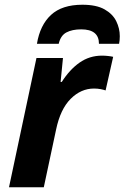

<svg xmlns="http://www.w3.org/2000/svg" viewBox="-20 -791 526 811"><path d="M18 0 134 -546H246L236 -445H241Q274 -497 316 -526.5Q358 -556 411 -556Q423 -556 436.5 -554.5Q450 -553 458 -551L426 -409Q418 -412 405 -414.5Q392 -417 377 -417Q322 -417 278.5 -373.5Q235 -330 217 -244L165 0ZM136 -606Q149 -685 195.5 -728Q242 -771 328 -771Q387 -771 421.5 -751.5Q456 -732 471 -701.5Q486 -671 486 -638Q486 -620 483 -606H398Q398 -667 323 -667Q285 -667 260.5 -654Q236 -641 228 -606Z"/></svg>

Font: Noto IKEA Latin
Style: Bold Italic
Weight: 700
Italic angle: -12°
Designer: Monotype Design Team
Foundry: Monotype Imaging Inc.
Version: Version 1.0